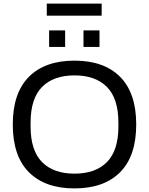

<svg xmlns="http://www.w3.org/2000/svg" viewBox="-20 -1035 828 1067"><path d="M240 -948V-1015H545V-948ZM253 -774V-866H342V-774ZM444 -774V-866H533V-774ZM647.5 -78Q558 12 394 12Q230 12 140.5 -78Q51 -168 51 -343Q51 -518 140.5 -608Q230 -698 394 -698Q558 -698 647.5 -608Q737 -518 737 -343Q737 -168 647.5 -78ZM638 -332V-353Q638 -487 574.5 -551.5Q511 -616 394 -616Q277 -616 213.5 -551.5Q150 -487 150 -353V-332Q150 -199 213.5 -134.5Q277 -70 394 -70Q511 -70 574.5 -134.5Q638 -199 638 -332Z"/></svg>

Font: Archivo
Style: Regular
Weight: 400
Designer: Hector Gatti
Foundry: Omnibus-Type
Version: Version 2.001